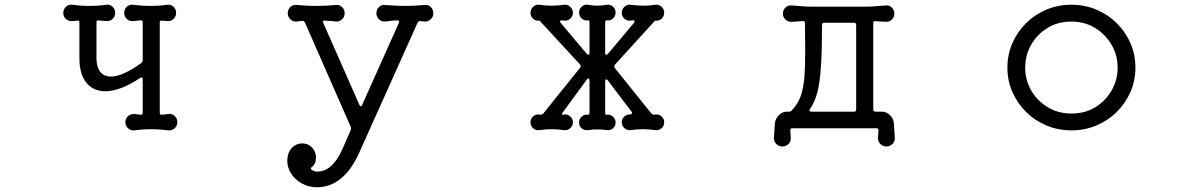

<svg xmlns="http://www.w3.org/2000/svg" viewBox="-20 -532 5040 810"><path d="M691 -51Q706 -53 717 -42.5Q728 -32 728 -17Q728 -1 717 9Q706 19 691 18Q666 15 650.5 14Q635 13 618 13Q600 13 584.5 14Q569 15 546 18Q531 19 520 9Q509 -1 509 -17Q509 -31 519 -41Q529 -51 543 -51Q549 -51 557 -50Q565 -49 573 -48H575Q582 -48 582 -56V-198Q582 -210 571 -203Q529 -175 492 -161Q455 -147 425 -147Q374 -147 344.5 -183Q315 -219 315 -286V-437Q315 -447 306 -445L284 -443Q269 -442 258 -452Q247 -462 247 -477Q247 -493 258 -503.5Q269 -514 284 -512Q309 -509 324.5 -508Q340 -507 356 -507Q375 -507 391 -508Q407 -509 429 -512Q444 -514 455 -503.5Q466 -493 466 -477Q466 -463 456 -453Q446 -443 432 -443Q423 -443 414 -444Q405 -445 396 -446H394Q387 -446 387 -438V-286Q387 -250 402.5 -229.5Q418 -209 448 -209Q497 -209 576 -266Q582 -271 582 -277V-438Q582 -446 575 -446Q565 -446 556 -444.5Q547 -443 538 -443Q524 -443 514 -453Q504 -463 504 -477Q504 -493 515 -503.5Q526 -514 541 -512Q566 -509 581.5 -508Q597 -507 613 -507Q632 -507 648 -508Q664 -509 686 -512Q701 -514 712 -503.5Q723 -493 723 -477Q723 -462 712 -452Q701 -442 686 -443L663 -445H661Q654 -445 654 -437V-57Q654 -47 663 -48Z M1771 -511Q1786 -513 1797 -502.5Q1808 -492 1808 -476Q1808 -461 1797 -450.5Q1786 -440 1771 -441L1753 -443H1751Q1746 -443 1742 -437L1496 111Q1430 258 1317 258Q1283 258 1254.5 242.5Q1226 227 1209 201.5Q1192 176 1192 146Q1192 114 1210 93.5Q1228 73 1256 73Q1280 73 1296.5 90.5Q1313 108 1313 132Q1313 160 1296 172Q1287 179 1295 184Q1305 192 1318 192Q1382 192 1424 98L1460 16Q1462 10 1460 4L1266 -438Q1262 -444 1257 -444Q1250 -444 1243 -442.5Q1236 -441 1228 -441Q1214 -441 1204 -451.5Q1194 -462 1194 -476Q1194 -492 1205 -502.5Q1216 -513 1231 -511Q1255 -509 1276 -508Q1297 -507 1316 -507Q1336 -507 1355.5 -508Q1375 -509 1397 -511Q1412 -513 1423 -502.5Q1434 -492 1434 -476Q1434 -461 1423 -450.5Q1412 -440 1397 -441Q1387 -443 1375 -443.5Q1363 -444 1351 -445H1349Q1339 -445 1344 -435L1496 -90Q1499 -84 1502 -84Q1507 -84 1508 -90L1663 -436Q1664 -438 1664 -441Q1664 -446 1658 -446Q1645 -446 1631 -444.5Q1617 -443 1605 -441Q1590 -440 1579 -450.5Q1568 -461 1568 -476Q1568 -492 1579 -502.5Q1590 -513 1605 -511Q1630 -509 1650.5 -508Q1671 -507 1690 -507Q1710 -507 1729.5 -508Q1749 -509 1771 -511Z M2745 -49Q2760 -51 2771 -41Q2782 -31 2782 -16Q2782 -1 2771 9Q2760 19 2745 17Q2716 13 2693 13Q2678 13 2666 14Q2654 15 2640 17Q2626 19 2614.5 9Q2603 -1 2603 -16Q2603 -31 2614.5 -41Q2626 -51 2640 -49Q2640 -49 2644.5 -52Q2649 -55 2645 -60L2544 -193Q2541 -197 2538 -197Q2533 -197 2533 -190V-57Q2533 -46 2540 -48Q2555 -50 2566 -40Q2577 -30 2577 -15Q2577 0 2566 9.5Q2555 19 2540 17Q2528 15 2519.5 14.5Q2511 14 2500 14Q2490 14 2481 14.5Q2472 15 2460 17Q2445 19 2434 9.5Q2423 0 2423 -15Q2423 -30 2434 -40Q2445 -50 2460 -48H2461Q2467 -48 2467 -57V-193Q2467 -199 2463.5 -200.5Q2460 -202 2456 -197L2355 -59Q2347 -48 2353 -48Q2358 -48 2360 -49Q2374 -51 2385.5 -41Q2397 -31 2397 -16Q2397 -1 2385.5 9Q2374 19 2360 17Q2331 13 2307 13Q2293 13 2281 14Q2269 15 2255 17Q2240 19 2229 9Q2218 -1 2218 -16Q2218 -31 2229 -41Q2240 -51 2255 -49Q2257 -48 2261 -48Q2267 -48 2272 -53L2428 -247Q2430 -251 2430 -252Q2430 -257 2427 -260L2261 -440Q2257 -445 2255 -445Q2240 -443 2229 -453Q2218 -463 2218 -478Q2218 -493 2229 -503.5Q2240 -514 2255 -512Q2284 -508 2307 -508Q2335 -508 2360 -512Q2374 -514 2385.5 -503.5Q2397 -493 2397 -478Q2397 -463 2385.5 -453Q2374 -443 2360 -445L2351 -446H2349Q2345 -446 2343 -443Q2341 -440 2345 -436L2456 -304Q2459 -301 2462 -301Q2467 -301 2467 -308V-437Q2467 -448 2460 -446Q2445 -444 2434 -454Q2423 -464 2423 -479Q2423 -494 2434 -504Q2445 -514 2460 -512Q2481 -508 2500 -508Q2519 -508 2540 -512Q2555 -514 2566 -504Q2577 -494 2577 -479Q2577 -464 2566 -454Q2555 -444 2540 -446H2539Q2533 -446 2533 -437V-308Q2533 -302 2536.5 -301Q2540 -300 2544 -304L2655 -436Q2657 -438 2657 -441Q2657 -448 2649 -446L2640 -445Q2626 -443 2614.5 -453Q2603 -463 2603 -478Q2603 -493 2614.5 -503.5Q2626 -514 2640 -512Q2669 -508 2693 -508Q2721 -508 2745 -512Q2760 -514 2771 -503.5Q2782 -493 2782 -478Q2782 -463 2771 -453Q2760 -443 2745 -445Q2745 -445 2743 -444Q2741 -443 2739 -440L2574 -259Q2569 -252 2573 -246L2728 -53Q2733 -48 2739 -48Q2741 -48 2742.5 -48.5Q2744 -49 2745 -49Z M3751 -11 3755 48Q3756 64 3745.5 75Q3735 86 3720 86Q3704 86 3693.5 75Q3683 64 3684 48L3686 18Q3686 9 3678 9H3322Q3314 9 3314 18L3316 48Q3318 64 3307 75Q3296 86 3281 86Q3265 86 3254.5 75Q3244 64 3245 48L3249 -11Q3251 -31 3265.5 -46Q3280 -61 3301 -61H3309Q3316 -61 3320 -66Q3345 -92 3357 -124Q3369 -156 3373 -202Q3377 -248 3377 -316Q3377 -342 3376.5 -371Q3376 -400 3376 -434Q3376 -443 3369 -443Q3356 -443 3343 -441.5Q3330 -440 3317 -440Q3303 -440 3293 -450Q3283 -460 3283 -475Q3283 -490 3294 -500.5Q3305 -511 3321 -509Q3339 -508 3359.5 -506Q3380 -504 3399 -504H3637Q3657 -504 3677.5 -506Q3698 -508 3716 -509Q3731 -511 3742 -500.5Q3753 -490 3753 -475Q3753 -460 3743 -450Q3733 -440 3719 -440Q3709 -440 3697 -441Q3685 -442 3673 -443H3671Q3664 -443 3664 -435V-70Q3664 -61 3673 -61H3699Q3720 -61 3735 -46Q3750 -31 3751 -11ZM3592 -427Q3592 -436 3583 -436H3457Q3448 -436 3448 -427Q3448 -320 3443.5 -252.5Q3439 -185 3428.5 -143.5Q3418 -102 3397 -72Q3395 -68 3395 -67Q3395 -61 3403 -61H3583Q3592 -61 3592 -70Z M4500 -512Q4556 -512 4605 -491.5Q4654 -471 4691 -434.5Q4728 -398 4749 -350Q4770 -302 4770 -247Q4770 -192 4749 -144Q4728 -96 4691 -59.5Q4654 -23 4605 -2.5Q4556 18 4500 18Q4444 18 4395 -2.5Q4346 -23 4309 -59.5Q4272 -96 4251 -144Q4230 -192 4230 -247Q4230 -302 4251 -350Q4272 -398 4309 -434.5Q4346 -471 4395 -491.5Q4444 -512 4500 -512ZM4500 -53Q4558 -53 4601.5 -80Q4645 -107 4670 -151Q4695 -195 4695 -247Q4695 -299 4669.5 -343Q4644 -387 4600 -414Q4556 -441 4500 -441Q4443 -441 4399 -414Q4355 -387 4330 -343Q4305 -299 4305 -247Q4305 -195 4330 -151Q4355 -107 4399.5 -80Q4444 -53 4500 -53Z"/></svg>

Font: Kiwi Maru
Style: Regular
Weight: 400
Designer: Hiroki-Chan
Version: Version 1.100